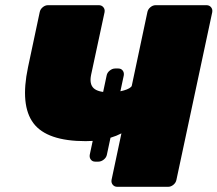

<svg xmlns="http://www.w3.org/2000/svg" viewBox="-20 -720 838 740"><path d="M432 0Q421 0 414.5 -8Q408 -16 410 -27L448 -206Q429 -196 407 -189.5Q385 -183 361 -179.5Q337 -176 310 -176Q161 -176 109 -245Q57 -314 88 -461L133 -673Q135 -684 144.5 -692Q154 -700 165 -700H361Q372 -700 378.5 -692Q385 -684 383 -673L331 -431Q324 -396 341 -380Q358 -364 404 -364Q417 -364 431 -366Q445 -368 457.5 -371.5Q470 -375 478.5 -380Q487 -385 488 -390L548 -673Q550 -684 559.5 -692Q569 -700 580 -700H776Q787 -700 793.5 -692Q800 -684 798 -673L660 -27Q658 -16 648.5 -8Q639 0 628 0ZM347 -97Q336 -97 330 -105Q324 -113 326 -124L391 -429Q393 -440 403 -448Q413 -456 424 -456H436Q447 -456 453 -448Q459 -440 457 -429L392 -124Q390 -113 380 -105Q370 -97 359 -97Z"/></svg>

Font: Rubik Light Black
Style: Italic
Weight: 900
Italic angle: -12°
Version: Version 2.104